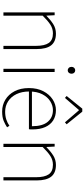

<svg xmlns="http://www.w3.org/2000/svg" viewBox="482 -1258 788 1792"><g transform="rotate(90 876.0 -362.0)"><path d="M96 0V-478H122L126 -402H128Q166 -440 205.5 -465Q245 -490 294 -490Q368 -490 403 -445.5Q438 -401 438 -308V0H408V-304Q408 -384 381 -423Q354 -462 292 -462Q247 -462 210 -438Q173 -414 126 -366V0Z M622 0V-478H652V0ZM636 -600Q623 -600 613.5 -610Q604 -620 604 -636Q604 -651 613.5 -660.5Q623 -670 636 -670Q650 -670 659 -660.5Q668 -651 668 -636Q668 -620 659 -610Q650 -600 636 -600Z M1020 12Q960 12 910.5 -18Q861 -48 831.5 -104Q802 -160 802 -238Q802 -316 831.5 -372.5Q861 -429 908 -459.5Q955 -490 1008 -490Q1063 -490 1103.5 -464.5Q1144 -439 1166 -390Q1188 -341 1188 -270Q1188 -263 1188 -255Q1188 -247 1186 -238H818V-266H1158Q1158 -365 1117 -413.5Q1076 -462 1008 -462Q966 -462 926 -437.5Q886 -413 860 -363.5Q834 -314 834 -240Q834 -172 858.5 -121.5Q883 -71 926 -43.5Q969 -16 1022 -16Q1063 -16 1096 -27Q1129 -38 1154 -56L1168 -34Q1141 -16 1107.5 -2Q1074 12 1020 12ZM894 -574 876 -590 994 -736H1022L1140 -590L1122 -574L1010 -704H1006Z M1322 0V-478H1348L1352 -402H1354Q1392 -440 1431.5 -465Q1471 -490 1520 -490Q1594 -490 1629 -445.5Q1664 -401 1664 -308V0H1634V-304Q1634 -384 1607 -423Q1580 -462 1518 -462Q1473 -462 1436 -438Q1399 -414 1352 -366V0Z"/></g></svg>

Font: Source Sans 3 Variable
Style: Regular
Weight: 200
Designer: Paul D. Hunt
Foundry: Adobe Systems Incorporated
Version: Version 3.026